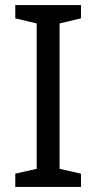

<svg xmlns="http://www.w3.org/2000/svg" viewBox="-20 -734 379 754"><path d="M298 0H40V-52L124 -71V-642L40 -662V-714H298V-662L214 -642V-71L298 -52Z"/></svg>

Font: hexlgurmukhi05
Style: Book
Weight: 400
Designer: Jelle Bosma - Monotype Design Team
Foundry: Monotype Imaging Inc.
Version: Version 2.003